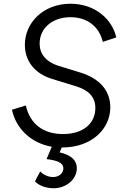

<svg xmlns="http://www.w3.org/2000/svg" viewBox="-20 -777 687 1027"><path d="M311 12C474 12 570 -90 570 -203C570 -290 516 -356 410 -389L296 -424C224 -446 192 -490 192 -544C192 -627 261 -685 357 -685C446 -685 510 -636 530 -553L602 -577C580 -674 489 -757 357 -757C213 -757 113 -657 113 -537C113 -452 164 -384 258 -355L388 -315C454 -295 490 -258 490 -199C490 -120 429 -60 317 -60C213 -60 141 -112 118 -213L44 -190C66 -86 149 -11 257 8L229 74C288 81 319 95 319 123C319 150 295 170 264 170C239 170 213 159 195 140L167 193C188 216 227 230 266 230C335 230 391 182 391 122C391 80 360 52 299 38L310 12Z"/></svg>

Font: Mluvka
Style: Italic
Weight: 400
Italic angle: -8°
Designer: Modified by Jiří Krblich, Original typeface by Gumpita Rahayu
Foundry: Gumpita Rahayu & Jiří Krblich
Version: Version 2.000;Glyphs 3.1.1 (3134)